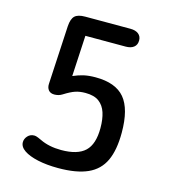

<svg xmlns="http://www.w3.org/2000/svg" viewBox="-95 -672 669 759"><g transform="rotate(15 240.0 -293.0)"><path d="M181 -523H346Q367 -523 379 -532.5Q391 -542 391 -560Q391 -577 379 -586.5Q367 -596 346 -596H161Q131 -596 118.5 -584Q106 -572 104 -542L91 -303Q90 -287 98 -277Q106 -267 122 -267Q140 -267 154 -276Q181 -293 199 -299Q217 -305 240 -305Q276 -305 296 -290Q316 -275 324.5 -248.5Q333 -222 333 -186Q333 -120 302.5 -91Q272 -62 205 -62Q155 -62 118 -80Q103 -87 97.5 -88.5Q92 -90 88 -90Q72 -90 61.5 -78.5Q51 -67 51 -53Q51 -34 71.5 -20Q92 -6 128.5 2Q165 10 212 10Q287 10 332.5 -10.5Q378 -31 398.5 -75Q419 -119 419 -190Q419 -287 382 -331Q345 -375 263 -375Q236 -375 215.5 -370.5Q195 -366 172 -356Z"/></g></svg>

Font: Beiruti Medium
Style: Regular
Weight: 500
Designer: Arlette Boutros
Foundry: Boutros
Version: Version 1.41